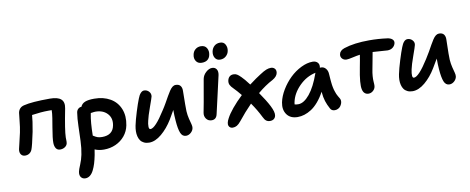

<svg xmlns="http://www.w3.org/2000/svg" viewBox="-85 -1226 4738 1934"><g transform="rotate(-10 2284.0 -259.5)"><path d="M455.1 -34.2Q427.7 -34.2 413.3 -54.7Q398.9 -75.2 397.9 -109.9Q396.5 -155.3 416.3 -268.8Q436 -382.3 437 -403.8Q439 -417 439 -439.9H403.8Q332.5 -439.9 235.8 -425.8Q232.9 -373 211.9 -258.8Q182.1 -116.2 168.9 -84Q160.2 -61.5 141.8 -48.3Q123.5 -35.2 97.2 -35.2Q69.3 -35.2 54.9 -56.2Q40.5 -77.1 46.9 -109.9Q50.3 -127 64.9 -186.8Q79.6 -246.6 85 -273.9Q95.7 -325.7 101.6 -389.2Q107.4 -452.6 110.8 -471.2Q121.6 -523.9 172.9 -536.1Q254.9 -557.1 440.9 -557.1Q521 -557.1 554.4 -526.9Q587.9 -496.6 575.2 -433.1Q532.2 -215.8 530.8 -144Q530.8 -139.6 531.2 -126Q531.7 -112.3 531.5 -102.5Q531.2 -92.8 529.8 -85Q525.4 -63 504.6 -48.6Q483.9 -34.2 455.1 -34.2Z M889.6 43Q837.4 43 795.9 24.9Q793.5 47.9 786.6 81.1Q777.3 127.9 766.4 163.8Q755.4 199.7 739.7 231Q724.1 262.2 702.6 279.1Q681.2 295.9 654.8 295.9Q627 295.9 610.8 275.1Q594.7 254.4 602.5 216.8Q606.4 196.3 626 150.6Q645.5 105 655.8 54.2Q668.5 -8.8 671.4 -83.3Q674.3 -157.7 676.3 -234.6Q678.2 -311.5 687.5 -371.1Q690.9 -393.6 705.8 -407.2Q720.7 -420.9 739.7 -420.9Q752.4 -452.1 785.9 -465.6Q819.3 -479 879.9 -479Q974.6 -479 1043.5 -439Q1112.3 -398.9 1141.8 -325.4Q1171.4 -252 1152.8 -158.2Q1141.1 -98.6 1103.3 -52.7Q1065.4 -6.8 1009.8 18.1Q954.1 43 889.6 43ZM819.8 -333Q803.7 -252.9 801.8 -115.2Q831.1 -96.2 850.1 -90.3Q869.6 -85 893.6 -85Q1002.4 -85 1020.5 -180.2Q1035.2 -253.9 991 -301Q946.8 -348.1 869.6 -348.1Q862.3 -348.1 854.7 -347.2Q847.2 -346.2 837.4 -344.7Q827.6 -343.3 821.8 -342.8Q821.3 -340.8 820.8 -337.6Q820.3 -334.5 819.8 -333Z M1350.6 53.2Q1320.3 53.2 1297.6 42.2Q1274.9 31.2 1262 12.9Q1249 -5.4 1242.9 -30.3Q1236.8 -55.2 1237.3 -82.5Q1237.8 -109.9 1243.7 -139.2Q1254.9 -193.8 1280.5 -276.4Q1306.2 -358.9 1323.7 -401.9Q1336.4 -436.5 1353.3 -454.8Q1370.1 -473.1 1388.7 -473.1Q1418.9 -473.1 1438.7 -451.2Q1458.5 -429.2 1453.6 -400.9Q1450.2 -384.8 1418.7 -297.6Q1387.2 -210.4 1377.9 -166Q1369.6 -134.8 1370.1 -106.9Q1370.6 -79.1 1386.7 -79.1Q1435.5 -79.1 1538.6 -242.2Q1559.1 -272.5 1581.1 -311.3Q1603 -350.1 1617.4 -375.7Q1631.8 -401.4 1647.7 -425.3Q1663.6 -449.2 1679.2 -461.2Q1694.8 -473.1 1711.9 -473.1Q1745.6 -473.1 1761 -453.1Q1776.4 -433.1 1774.9 -398.9Q1772 -230.5 1773.9 -193.8Q1776.4 -151.9 1785.6 -115Q1794.9 -78.1 1801 -55.9Q1807.1 -33.7 1804.7 -17.1Q1800.3 9.8 1777.6 29.8Q1754.9 49.8 1727.5 49.8Q1689.9 49.8 1673.1 8.3Q1656.2 -33.2 1649.9 -119.1Q1645.5 -171.9 1645.5 -229Q1607.9 -162.6 1593.8 -139.2Q1543 -56.2 1477.8 -1.5Q1412.6 53.2 1350.6 53.2Z M2199.7 -646Q2165 -646 2147.7 -673.6Q2130.4 -701.2 2137.7 -740.2Q2144.5 -773.9 2167.7 -794.4Q2190.9 -814.9 2226.6 -814.9Q2263.7 -814.9 2279.8 -784.7Q2295.9 -754.4 2288.6 -719.2Q2283.2 -689 2259 -667.5Q2234.9 -646 2199.7 -646ZM1943.4 -740.2Q1949.2 -773.4 1972.7 -793.2Q1996.1 -813 2028.8 -813Q2071.3 -813 2089.1 -782.2Q2106.9 -751.5 2098.6 -713.9Q2093.3 -683.1 2071.8 -665Q2050.3 -647 2011.7 -647Q1973.1 -647 1954.3 -674.8Q1935.5 -702.6 1943.4 -740.2ZM2009.8 -59.1Q1974.1 -59.1 1954.1 -86.4Q1934.1 -113.8 1941.4 -149.9Q1961.9 -253.4 1978 -350.3Q1994.1 -447.3 2001.5 -483.9Q2008.8 -521.5 2040 -549.8Q2071.3 -578.1 2102.5 -578.1Q2131.8 -578.1 2147.2 -556.9Q2162.6 -535.6 2155.8 -497.1Q2148.9 -460.4 2112.1 -304.7Q2075.2 -148.9 2068.4 -113.8Q2057.6 -59.1 2009.8 -59.1Z M2205.6 50.8Q2190.9 50.8 2180.4 43.9Q2169.9 37.1 2164.8 24.9Q2159.7 12.7 2163.6 -6.8Q2167.5 -26.4 2180.7 -49.8Q2201.7 -90.8 2246.3 -145Q2291 -199.2 2351.6 -256.8Q2312 -305.7 2279.8 -337.9Q2256.8 -359.9 2247.3 -379.4Q2237.8 -398.9 2242.7 -423.8Q2248 -449.2 2263.7 -463.1Q2279.3 -477.1 2304.7 -477.1Q2324.2 -477.1 2339.8 -468Q2355.5 -459 2379.9 -434.1Q2405.8 -409.7 2453.6 -346.2Q2529.3 -403.3 2571.8 -429.2Q2613.3 -456.5 2638.4 -466.3Q2663.6 -476.1 2686.5 -476.1Q2710.4 -476.1 2725.6 -460Q2740.7 -443.8 2735.8 -415Q2728.5 -379.4 2682.6 -353Q2604 -312 2525.9 -246.1Q2586.4 -159.2 2618.7 -96.2Q2652.3 -29.3 2645.5 4.9Q2641.6 25.9 2626.5 37.8Q2611.3 49.8 2587.4 49.8Q2564.5 49.8 2548.3 38.1Q2532.2 26.4 2518.6 -2.9Q2481.4 -79.1 2427.7 -155.8Q2355 -81.5 2289.6 1Q2267.6 28.3 2248 39.6Q2228.5 50.8 2205.6 50.8Z M2868.2 59.1Q2794.4 59.1 2758.5 9.8Q2722.7 -39.6 2737.3 -113.8Q2750 -175.8 2788.3 -239.3Q2826.7 -302.7 2877.7 -352.1Q2928.7 -401.4 2991.2 -432.6Q3053.7 -463.9 3111.3 -463.9Q3144.5 -463.9 3162.6 -443.8Q3180.7 -423.8 3173.3 -391.1Q3177.2 -392.1 3184.1 -392.1Q3213.9 -392.1 3232.9 -369.6Q3252 -347.2 3253.4 -314.9Q3253.9 -309.6 3255.6 -284.7Q3257.3 -259.8 3257.8 -254.4Q3258.3 -249 3260.3 -228.3Q3262.2 -207.5 3263.4 -200.9Q3264.6 -194.3 3267.6 -176.8Q3270.5 -159.2 3273.4 -151.1Q3276.4 -143.1 3280.8 -127.9Q3285.2 -112.8 3290.3 -102.3Q3295.4 -91.8 3302.2 -78.9Q3309.1 -65.9 3317.4 -53.2Q3324.2 -43 3325.4 -28.8Q3326.7 -14.6 3321.5 0Q3316.4 14.6 3307.1 27.3Q3297.9 40 3282.2 48.1Q3266.6 56.2 3248 56.2Q3215.8 56.2 3202.1 29.8Q3179.2 -11.7 3166.3 -52Q3153.3 -92.3 3148.4 -149.9Q3117.7 -92.8 3081.5 -50.8Q3045.4 -8.8 3008.8 14.4Q2972.2 37.6 2937.5 48.3Q2902.8 59.1 2868.2 59.1ZM2861.3 -91.8Q2860.8 -88.4 2859.9 -81.8Q2858.9 -75.2 2858.4 -71.8Q2872.6 -66.9 2896.5 -66.9Q2953.6 -66.9 3012.9 -139.2Q3072.3 -211.4 3119.1 -345.2Q3119.1 -347.2 3121.1 -349.1Q3025.9 -329.1 2952.4 -254.9Q2878.9 -180.7 2861.3 -91.8Z M3611.8 -48.8Q3588.9 -48.8 3573.2 -62.5Q3557.6 -76.2 3551.8 -102.1Q3537.6 -158.2 3570.8 -326.2Q3585.9 -402.3 3592.8 -450.2Q3561.5 -446.3 3517.1 -436Q3472.7 -425.8 3454.1 -425.8Q3425.8 -425.8 3408.7 -444.8Q3391.6 -463.9 3397 -490.2Q3404.3 -526.9 3452.1 -543Q3555.7 -577.1 3710.9 -577.1Q3804.2 -577.1 3893.1 -564.9Q3926.3 -560.5 3943.8 -544.7Q3961.4 -528.8 3957 -505.9Q3951.7 -480 3929.9 -462.4Q3908.2 -444.8 3875 -444.8Q3859.4 -444.8 3806.9 -449.5Q3754.4 -454.1 3724.1 -455.1Q3719.2 -427.2 3707.5 -365.7Q3695.8 -304.2 3691.9 -283.2Q3684.6 -247.6 3682.4 -215.8Q3680.2 -184.1 3681.6 -167.7Q3683.1 -151.4 3683.6 -133.3Q3684.1 -115.2 3682.1 -106.9Q3677.7 -83.5 3657.5 -66.2Q3637.2 -48.8 3611.8 -48.8Z M4053.7 3.9Q4023.4 3.9 4000.7 -7.1Q3978 -18.1 3965.1 -36.4Q3952.1 -54.7 3946 -79.6Q3939.9 -104.5 3940.4 -131.6Q3940.9 -158.7 3946.8 -188Q3958 -243.2 3983.6 -325.9Q4009.3 -408.7 4026.4 -451.2Q4052.7 -522 4091.8 -522Q4121.6 -522 4141.6 -500.2Q4161.6 -478.5 4155.8 -451.2Q4152.3 -433.6 4120.8 -345.9Q4089.4 -258.3 4080.6 -214.8Q4062.5 -127.9 4089.8 -127.9Q4138.7 -127.9 4241.7 -291Q4261.7 -321.3 4283.7 -360.1Q4305.7 -398.9 4319.8 -424.6Q4334 -450.2 4349.9 -474.4Q4365.7 -498.5 4381.6 -510.3Q4397.5 -522 4414.6 -522Q4448.2 -522 4463.6 -502.2Q4479 -482.4 4477.5 -448.2Q4477.5 -442.4 4476.1 -382.6Q4474.6 -322.8 4474.6 -306.9Q4474.6 -291 4475.6 -243.2Q4478.5 -201.2 4487.8 -164.3Q4497.1 -127.4 4503.2 -105Q4509.3 -82.5 4506.8 -65.9Q4502.4 -39.1 4480 -19Q4457.5 1 4430.7 1Q4392.6 1 4375.7 -40.5Q4358.9 -82 4352.5 -168Q4348.6 -214.8 4348.6 -277.8Q4318.8 -226.1 4295.4 -188Q4245.6 -105 4180.7 -50.5Q4115.7 3.9 4053.7 3.9Z"/></g></svg>

Font: Shantell Sans Bouncy
Style: Italic
Weight: 600
Italic angle: -11.31°
Designer: Stephen Nixon, Anya Danilova, Shantell Martin
Foundry: Arrow Type
Version: Version 1.006;[9816181b4]